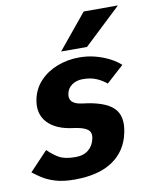

<svg xmlns="http://www.w3.org/2000/svg" viewBox="-104 -761 655 829"><g transform="rotate(-10 223.5 -346.0)"><path d="M156 8 176.7 -87Q212.3 -87 234 -105Q255.7 -123 261.7 -153Q267.7 -179.7 250.3 -193Q233 -206.3 189.7 -212L244 -310Q342 -299 379.8 -262.5Q417.7 -226 401.7 -153Q385.7 -76 323.8 -34Q262 8 156 8ZM266 -508 265.3 -413Q237.7 -413 218 -399.3Q198.3 -385.7 193.7 -362.7Q183.3 -318 244 -310L189.7 -212Q113.7 -221 77.2 -260.7Q40.7 -300.3 53.7 -362.7Q63.3 -408.3 94.2 -440.8Q125 -473.3 170.3 -490.7Q215.7 -508 266 -508ZM-22.7 -55 56.7 -139Q79.7 -116 104.7 -101.5Q129.7 -87 176.7 -87L156 8Q105.7 8 70.8 -3Q36 -14 13.7 -29Q-8.7 -44 -22.7 -55ZM368.7 -375.3Q350.7 -391 325.5 -402Q300.3 -413 265.3 -413L266 -508Q303.7 -508 337.2 -499Q370.7 -490 398.5 -475.7Q426.3 -461.3 444.7 -444ZM470.3 -700 307.7 -546.7H194.3L320.3 -700Z"/></g></svg>

Font: Epunda Sans Light
Style: Italic
Weight: 300
Italic angle: -12.0243°
Designer: Simon Atzbach
Foundry: typofactur
Version: Version 2.204